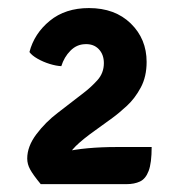

<svg xmlns="http://www.w3.org/2000/svg" viewBox="-20 -774 455 476"><path d="M53 -645Q65 -691 103.5 -722.5Q142 -754 200.5 -754Q265 -754 304.2 -715.8Q343.5 -677.5 343.5 -620.5Q343.5 -584 329 -557Q314.5 -530 294.8 -511.8Q275 -493.5 258.5 -481.5L215 -450Q186 -429.5 168 -412Q150 -394.5 150 -380V-317.5H81Q62 -340.5 54.8 -353.8Q47.5 -367 47.5 -381Q47.5 -411 70.2 -441.2Q93 -471.5 123.5 -494.5L187 -543.5Q205.5 -557.5 221.5 -575.2Q237.5 -593 237.5 -617.5Q237.5 -639 224.8 -652.2Q212 -665.5 191 -664.5Q170 -664 154.5 -648.2Q139 -632.5 132 -610Q119.5 -610.5 103.2 -615.5Q87 -620.5 73 -628.5Q59 -636.5 53 -645ZM356 -409.5Q356 -370 348.5 -350.2Q341 -330.5 327 -324Q313 -317.5 294 -317.5H96L84 -379.5Q108 -390.5 136.5 -397Q165 -403.5 198 -406.5Q231 -409.5 268 -409.5Z"/></svg>

Font: Signika Negative Light SemiBold
Style: Regular
Weight: 600
Version: Version 2.001